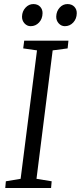

<svg xmlns="http://www.w3.org/2000/svg" viewBox="-20 -948 407 968"><path d="M6.5 0 9.5 -34 84 -46.5 166.5 -694 97 -704 102 -743H325L321 -704L245.5 -694L164 -46.5L240.5 -34L237.5 0ZM134.5 -816Q116.5 -816 103.5 -830.2Q90.5 -844.5 91 -865Q92 -891.5 108.8 -909.5Q125.5 -927.5 148 -927.5Q170 -927.5 182.5 -914Q195 -900.5 194.5 -881Q194 -853 176.8 -834.5Q159.5 -816 134.5 -816ZM307 -816Q289 -816 276 -830.2Q263 -844.5 263.5 -865Q264.5 -891.5 280.8 -909.5Q297 -927.5 320 -927.5Q342 -927.5 354.8 -914Q367.5 -900.5 367 -881Q366.5 -853 349.2 -834.5Q332 -816 307 -816Z"/></svg>

Font: Merriweather 24pt Light
Style: Italic
Weight: 300
Italic angle: -7.8°
Version: Version 2.101